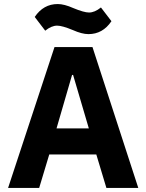

<svg xmlns="http://www.w3.org/2000/svg" viewBox="-20 -931 725 951"><path d="M418 -762Q386 -762 341 -782Q288 -804 263 -804Q235 -804 204 -779L152 -847Q195 -911 266 -911Q298 -911 343 -891Q396 -869 421 -869Q449 -869 480 -894L532 -826Q489 -762 418 -762ZM20 0 250 -698H438L665 0H507L457 -166H224L174 0ZM260 -295H420L342 -560H337Z"/></svg>

Font: Anuphan
Style: Bold
Weight: 700
Designer: Mike Abbink, Paul van der Laan, Pieter van Rosmalen, Mint Tantisuwanna
Foundry: Bold Monday; Cadson Demak
Version: Version 3.002;hotconv 1.0.109;makeotfexe 2.5.65596